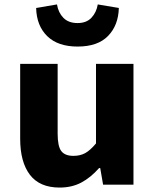

<svg xmlns="http://www.w3.org/2000/svg" viewBox="-20 -833 693 866"><path d="M71 -207V-545H240V-230Q240 -173 256.5 -151.5Q273 -130 311 -130Q342 -130 364.5 -142.5Q387 -155 413 -186V-545H582V0H445L432 -75H427Q389 -32 346.5 -9.5Q304 13 249 13Q159 13 115 -44.5Q71 -102 71 -207ZM143 -797 237 -813Q243 -776 266 -752.5Q289 -729 330 -729Q370 -729 392.5 -753Q415 -777 421 -813L516 -797Q514 -719 467.5 -671Q421 -623 330 -623Q241 -623 193 -670Q145 -717 143 -797Z"/></svg>

Font: Nebula Sans Bold
Style: Regular
Weight: 700
Designer: Paul D. Hunt for Adobe (as Source Sans)
Foundry: Nebula Entertainment & Broadcasting LLC
Version: Version 1.010